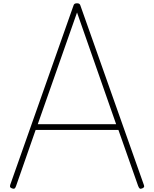

<svg xmlns="http://www.w3.org/2000/svg" viewBox="-20 -1135 939 1169"><path d="M53 12Q43 8 41.5 3.5Q40 -1 42 -9L427 -1100Q429 -1108 434 -1111.5Q439 -1115 449 -1115Q458 -1115 463 -1111.5Q468 -1108 470 -1100L856 -9Q859 -1 857 3.5Q855 8 846 12Q836 16 831 13Q826 10 821 -3L701 -344H197L78 -3Q74 9 69 12.5Q64 16 53 12ZM210 -379H687L449 -1059Z"/></svg>

Font: Playwrite FR Moderne Thin
Style: Regular
Weight: 250
Version: Version 1.002